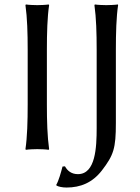

<svg xmlns="http://www.w3.org/2000/svg" viewBox="-20 -668 628 860"><path d="M413 -95C413 -7 408 112 329 112C300 112 282 97 271 77L260 78C253 105 243 141 232 160L233 163C241 168 259 172 278 172C341 172 394 150 436 96C489 27 499 -3 499 -117V-445C499 -520 501 -592 509 -645L508 -648C496 -646 468 -645 456 -645C444 -645 417 -646 405 -648L403 -645C411 -588 413 -520 413 -445ZM104 -445V-200C104 -125 102 -54 94 0L96 3C108 1 135 0 147 0C159 0 186 1 198 3L200 0C192 -57 190 -125 190 -200V-445C190 -520 192 -592 200 -645L198 -648C186 -646 159 -645 147 -645C135 -645 108 -646 96 -648L94 -645C102 -588 104 -520 104 -445Z"/></svg>

Font: Libertinus Sans
Style: Regular
Weight: 400
Designer: Philipp H. Poll, Khaled Hosny
Foundry: Caleb Maclennan
Version: Version 7.050;RELEASE